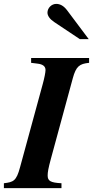

<svg xmlns="http://www.w3.org/2000/svg" viewBox="-52 -967 478 987"><path d="M404 -766 293 -914C275 -938 256 -947 237 -947C213 -947 192 -926 192 -902C192 -886 204 -869 226 -854L358 -766ZM406 -669H108V-644L140 -640C167 -637 182 -627 182 -607C182 -595 176 -565 168 -536L51 -107C32 -36 17 -31 -32 -25V0H264V-25C207 -28 193 -37 193 -65C193 -81 196 -101 210 -152L322 -564C339 -627 357 -639 406 -644Z"/></svg>

Font: XITS
Style: Bold Italic
Weight: 700
Italic angle: -16.33°
Designer: MicroPress Inc., with final additions and corrections provided by Coen Hoffman, Elsevier (retired)
Version: Version 1.302